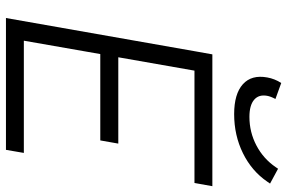

<svg xmlns="http://www.w3.org/2000/svg" viewBox="-180 -785 965 645"><g transform="rotate(90 302.5 -462.5)"><path d="M40.5 0 151.9 -633.3 162.6 -693.4H605.5L594.7 -633.3H217.3L172.4 -377.4H462.4L451.7 -316.9H161.6L116.7 -60.1H493.7L483.4 0ZM363.3 -766.6Q295.4 -766.6 262.9 -795.9Q230.5 -825.2 240.2 -877.9Q244.6 -902.8 258.8 -924.8L312.5 -905.3Q303.7 -888.7 301.8 -877Q296.9 -849.1 315.4 -833.5Q334 -817.9 372.6 -817.9Q423.8 -817.9 468.5 -841.3Q513.2 -864.7 541.5 -906.2L546.9 -914.1L596.7 -887.2L590.3 -877.9Q554.7 -825.7 494.6 -796.1Q434.6 -766.6 363.3 -766.6Z"/></g></svg>

Font: Cascadia Mono Light
Style: Italic
Weight: 300
Italic angle: -10°
Monospace: yes
Designer: Aaron Bell
Foundry: Saja Typeworks
Version: Version 2404.023; ttfautohint (v1.8.4)